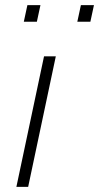

<svg xmlns="http://www.w3.org/2000/svg" viewBox="-20 -730 387 750"><path d="M44 0 152 -510H198L90 0ZM282 -645 296 -710H347L333 -645ZM73 -645 87 -710H138L124 -645Z"/></svg>

Font: Saira Thin ExtraLight
Style: Italic
Weight: 250
Italic angle: -12°
Version: Version 1.101